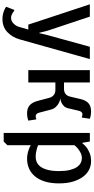

<svg xmlns="http://www.w3.org/2000/svg" viewBox="380 -930 760 1560"><g transform="rotate(90 760.0 -150.0)"><path d="M125 140Q151 140 171.5 120Q192 100 200 70L220 0H180L15 -500H115L225 -170Q229 -159 232.5 -145Q236 -131 239 -119Q243 -105 246 -90H250Q252 -105 256 -119Q259 -131 262.5 -145Q266 -159 269 -170L360 -500H460L300 70Q283 130 241 170Q199 210 135 210Q112 210 93.5 205.5Q75 201 62 195Q46 189 35 180L60 115H70Q77 123 86 128Q94 133 104 136.5Q114 140 125 140Z M780 -260Q801 -257 819 -247Q834 -239 848.5 -224Q863 -209 870 -185L895 -90Q902 -60 925 -60Q931 -60 939 -62Q943 -63 945 -65H950L960 0Q953 3 943 5Q925 10 900 10Q858 10 834.5 -12Q811 -34 800 -75L775 -170Q769 -193 752.5 -206.5Q736 -220 710 -220H650V0H550V-500H650V-290H700Q729 -290 744.5 -303.5Q760 -317 765 -340L785 -425Q795 -467 818.5 -488.5Q842 -510 885 -510Q898 -510 909 -508.5Q920 -507 928 -505Q938 -502 945 -500L935 -435H930Q928 -436 924 -437Q921 -438 917.5 -439Q914 -440 910 -440Q887 -440 880 -410L860 -325Q855 -302 842 -289.5Q829 -277 815 -270Q799 -262 780 -260Z M1160 -80Q1172 -74 1187 -70Q1200 -66 1217 -63Q1234 -60 1255 -60Q1279 -60 1300 -70Q1321 -80 1336.5 -102.5Q1352 -125 1361 -161Q1370 -197 1370 -250Q1370 -301 1361.5 -336Q1353 -371 1338.5 -393Q1324 -415 1305 -425Q1286 -435 1265 -435Q1242 -435 1223 -425.5Q1204 -416 1190 -405Q1173 -392 1160 -375ZM1130 200H1060V-500H1130L1140 -440H1145Q1159 -459 1180 -475Q1198 -488 1225 -499Q1252 -510 1290 -510Q1326 -510 1358.5 -494Q1391 -478 1415.5 -445.5Q1440 -413 1455 -364.5Q1470 -316 1470 -250Q1470 -184 1455 -135.5Q1440 -87 1413 -54.5Q1386 -22 1349.5 -6Q1313 10 1270 10Q1247 10 1227 5.5Q1207 1 1192 -5Q1174 -11 1160 -20V170Z"/></g></svg>

Font: Scada
Style: Regular
Weight: 400
Designer: Jovanny Lemonad
Foundry: Jovanny Lemonad
Version: Version 3.005; ttfautohint (v0.91) -l 8 -r 50 -G 200 -x 0 -w